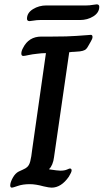

<svg xmlns="http://www.w3.org/2000/svg" viewBox="-20 -862 476 882"><path d="M27 -10Q27 -24 38.5 -45Q50 -66 66 -74Q70 -76 84.5 -82.5Q99 -89 104 -94Q114 -102 119 -121Q124 -140 128 -176L191 -618Q171 -618 150 -615Q129 -613 111 -609Q93 -605 87 -605Q78 -605 78 -616Q78 -628 86 -642Q112 -694 170 -694H221Q292 -694 330 -697Q402 -702 397 -702Q405 -702 405 -692Q405 -684 397 -671Q392 -663 385 -650Q378 -637 370 -632.5Q362 -628 347 -626L322 -624Q312 -624 298 -622L228 -139Q226 -122 220 -107.5Q214 -93 206 -86V-84Q246 -78 257 -78Q276 -78 287.5 -83Q299 -88 301 -88Q309 -88 309 -79Q309 -71 296 -50Q261 0 217 0Q206 0 180 -6Q144 -16 117 -16Q85 -16 62 -8Q39 0 35 0Q27 0 27 -10ZM104 -776Q104 -803 131.5 -820Q159 -837 193 -837H377Q391 -837 405 -839.5Q419 -842 424 -842Q436 -842 436 -831Q436 -804 409 -787Q382 -770 347 -770H163Q149 -770 135 -767.5Q121 -765 116 -765Q104 -765 104 -776Z"/></svg>

Font: Charm
Style: Bold
Weight: 700
Designer: Katatrad Aksorn Co.,Ltd.
Foundry: Cadson Demak Co.,Ltd.
Version: Version 1.001